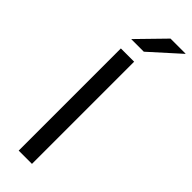

<svg xmlns="http://www.w3.org/2000/svg" viewBox="-277 -837 849 849"><g transform="rotate(45 147.5 -412.5)"><path d="M159.5 0H76.5V-639H159.5ZM201 -825H295V-823.5L158.5 -700.5H80.5V-701.5Z"/></g></svg>

Font: Anek Gurmukhi Medium
Style: Regular
Weight: 400
Version: Version 1.003